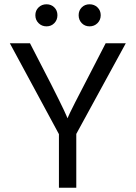

<svg xmlns="http://www.w3.org/2000/svg" viewBox="-20 -876 633 896"><path d="M336 0H255V-250L26 -674H120L171 -575Q223 -475 254 -412Q285 -349 290 -336L295 -324Q304 -349 422 -575L473 -674H567L336 -251ZM435 -841.5Q450 -827 450 -805Q450 -783 435 -768Q420 -753 398 -753Q376 -753 361.5 -768Q347 -783 347 -805Q347 -827 361.5 -841.5Q376 -856 398 -856Q420 -856 435 -841.5ZM233.5 -841.5Q248 -827 248 -805Q248 -783 233.5 -768Q219 -753 197 -753Q175 -753 160 -768Q145 -783 145 -805Q145 -827 160 -841.5Q175 -856 197 -856Q219 -856 233.5 -841.5Z"/></svg>

Font: Hind Siliguri
Style: Regular
Weight: 400
Designer: Jyotish Sonowal
Foundry: Indian Type Foundry
Version: Version 1.001;PS 1.0;hotconv 1.0.86;makeotf.lib2.5.63406; tt